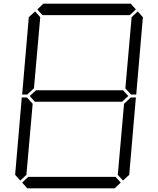

<svg xmlns="http://www.w3.org/2000/svg" viewBox="-20 -1020 856 1040"><path d="M131 -511 128 -508H100L136 -927L170 -958L198 -927L164 -542ZM182 -969 215 -1000H688L716 -969L683 -938H210ZM646 -531 675 -500 641 -469H169L141 -500L175 -531ZM90 -42 62 -73 98 -492H126L129 -489L157 -458L123 -73ZM685 -489 688 -492H716L680 -73L646 -42L618 -73L652 -458ZM726 -958 754 -927 718 -508H690L687 -511L659 -541L693 -927ZM634 -31 601 0H128L100 -31L133 -62H606Z"/></svg>

Font: DSEG7 Classic
Style: Light Italic
Weight: 300
Italic angle: -5°
Designer: Keshikan(Twitter:@keshinomi_88pro)
Version: Version 0.46